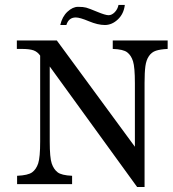

<svg xmlns="http://www.w3.org/2000/svg" viewBox="-20 -752 705 784"><path d="M664.6 -552.2Q634.3 -550.8 616.7 -544.9Q599.1 -539.1 588.1 -522.9Q577.1 -506.8 573.7 -481.7Q570.3 -456.5 570.3 -413.1V11.7H540L183.1 -480.5V-174.3Q183.1 -107.9 191.2 -84.5Q199.2 -61 215.1 -48.6Q231 -36.1 274.4 -34.2V0H49.8V-34.2Q94.2 -36.1 111.1 -48.3Q127.9 -60.5 136 -85Q144 -109.4 144 -174.3V-524.9Q133.3 -540.5 116.9 -546.4Q100.6 -552.2 68.8 -552.2H48.8V-586.9H211.9L530.8 -152.8V-412.1Q530.8 -477.5 523.2 -501.7Q515.6 -525.9 499.5 -538.3Q483.4 -550.8 440.4 -552.2V-586.9H664.6ZM289.6 -680.7Q260.3 -680.7 251 -649.9H226.1Q233.9 -684.1 255.4 -704.1Q276.9 -724.1 298.6 -724.1Q320.3 -724.1 331.8 -720.9Q343.3 -717.8 376.7 -703.9Q410.2 -689.9 423.3 -689.9Q436.5 -689.9 448.5 -702.1Q460.4 -714.4 463.9 -731.9H489.7Q485.4 -695.3 461.2 -672.6Q437 -649.9 408.2 -649.9Q379.4 -649.9 342.8 -665.3Q306.2 -680.7 289.6 -680.7Z"/></svg>

Font: RIT Rachana
Style: Regular
Weight: 400
Designer: Hussain KH
Version: 1.4.7